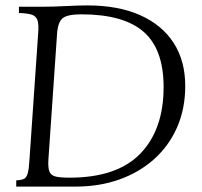

<svg xmlns="http://www.w3.org/2000/svg" viewBox="-20 -690 747 710"><path d="M40 0V-23Q59 -24 68.5 -28.5Q78 -33 82.5 -49Q87 -65 89 -100L121 -565Q124 -600 118.5 -615.5Q113 -631 96.5 -636Q80 -641 50 -642V-665H129Q176 -665 222.5 -667.5Q269 -670 303 -670Q417 -670 498 -634Q579 -598 622 -531.5Q665 -465 665 -372Q665 -288 635 -219.5Q605 -151 550.5 -102Q496 -53 422 -26.5Q348 0 260 0ZM237 -33Q413 -33 499 -122Q585 -211 585 -368Q585 -508 511 -572.5Q437 -637 281 -637Q229 -637 211.5 -622.5Q194 -608 191 -565L159 -100Q157 -69 163 -55Q169 -41 186.5 -37Q204 -33 237 -33Z"/></svg>

Font: Bona Nova SC
Style: Italic
Weight: 400
Italic angle: -4°
Designer: Mateusz Machalski
Foundry: Capitalics
Version: Version 4.001; ttfautohint (v1.8.4.7-5d5b)